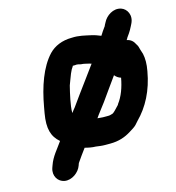

<svg xmlns="http://www.w3.org/2000/svg" viewBox="-103 -651 792 864"><g transform="rotate(-15 292.5 -219.5)"><path d="M218 2C232 6 252 10 268 10C283 12 295 14 311 14H334C374 14 405 3 432 -14L451 -26C462 -33 470 -42 479 -53C529 -103 565 -171 580 -258C586 -290 586 -315 581 -338L574 -360C572 -370 569 -379 564 -386C556 -402 546 -413 526 -417C529 -420 530 -424 532 -427L544 -444C549 -452 555 -461 560 -472L565 -482C584 -519 564 -552 539 -560C504 -572 468 -546 455 -519L449 -508C448 -504 446 -501 444 -499L432 -482C428 -476 425 -470 421 -465C408 -470 394 -476 379 -479C351 -485 323 -493 290 -491C245 -491 208 -475 183 -449C134 -397 105 -313 89 -222L84 -194C72 -125 84 -86 119 -56C97 -24 71 3 58 41L54 52C42 88 63 118 92 123C126 129 161 102 171 73L175 62C188 42 203 23 218 2ZM374 -112C371 -111 368 -110 367 -110C364 -109 360 -109 355 -109H333C323 -109 317 -111 308 -111C311 -115 314 -119 317 -124L355 -174C381 -210 405 -245 430 -279C437 -270 447 -263 458 -260C450 -216 436 -178 414 -149C413 -146 412 -145 411 -144L392 -124C388 -120 380 -112 374 -112ZM299 -365C312 -365 326 -360 337 -358C338 -358 341 -357 343 -356C344 -356 345 -356 346 -355C317 -316 288 -275 258 -235L222 -185C216 -178 210 -170 205 -163C205 -172 205 -182 207 -194L212 -224C215 -242 222 -269 226 -286L235 -310L245 -336C248 -343 251 -349 253 -353C255 -357 261 -364 262 -368H272C282 -370 291 -367 299 -365Z"/></g></svg>

Font: Blanket
Style: BdObl
Weight: 700
Foundry: Cannot Into Space Fonts
Version: Version 0.9